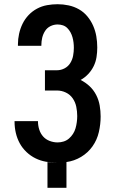

<svg xmlns="http://www.w3.org/2000/svg" viewBox="-20 -763 540 910"><path d="M205 127V5Q216 7 227 7.5Q238 8 249 8H251Q224 8 198 3.5Q172 -1 148.5 -12.5Q125 -24 105.5 -42.5Q86 -61 73.5 -84Q61 -107 55 -133Q49 -159 49 -185V-189H160V-187Q160 -168 166 -149Q172 -130 184.5 -116Q197 -102 215.5 -95Q234 -88 253 -88Q268 -88 282 -92.5Q296 -97 307 -106.5Q318 -116 326 -128.5Q334 -141 338 -155Q342 -169 344 -184Q346 -199 346 -213Q346 -235 341.5 -257Q337 -279 324.5 -297Q312 -315 292 -324.5Q272 -334 250 -334H193V-430H250Q269 -430 286 -439Q303 -448 313 -464Q323 -480 326.5 -499Q330 -518 330 -536Q330 -549 328.5 -561.5Q327 -574 323.5 -586.5Q320 -599 314 -610Q308 -621 299 -630Q290 -639 278 -643Q266 -647 253 -647Q235 -647 219 -639Q203 -631 193.5 -616Q184 -601 180 -584Q176 -567 176 -549V-546H65V-553Q65 -578 70.5 -603Q76 -628 87 -650.5Q98 -673 115.5 -691.5Q133 -710 155.5 -722Q178 -734 203 -738.5Q228 -743 253 -743Q279 -743 305 -737.5Q331 -732 354 -719Q377 -706 394 -685.5Q411 -665 421.5 -641Q432 -617 436.5 -591Q441 -565 441 -538Q441 -515 437.5 -492.5Q434 -470 424 -449.5Q414 -429 398 -412Q382 -395 362 -384Q386 -372 405 -354Q424 -336 436 -312.5Q448 -289 452.5 -263Q457 -237 457 -211Q457 -174 448.5 -137Q440 -100 418.5 -69.5Q397 -39 364.5 -19.5Q332 0 295 5V127Z"/></svg>

Font: Iosevka Fixed
Style: Bold
Weight: 700
Monospace: yes
Designer: Belleve Invis
Foundry: Belleve Invis
Version: Version 32.3.0